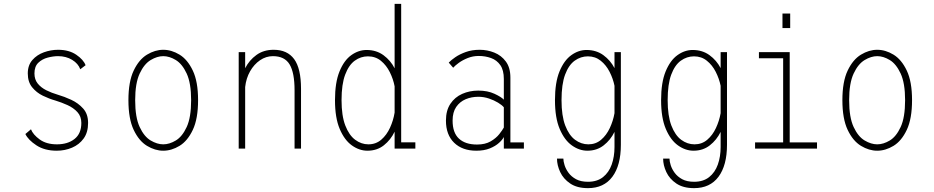

<svg xmlns="http://www.w3.org/2000/svg" viewBox="-20 -770 4840 995"><path d="M274 11Q211 11 168.5 -17Q126 -45 111.5 -75.5L140.5 -100Q151 -72.5 185.8 -47.2Q220.5 -22 275 -22Q331 -22 366.2 -49.8Q401.5 -77.5 401.5 -133Q401.5 -167 381 -189.2Q360.5 -211.5 329.5 -225.5Q298.5 -239.5 267 -249Q235 -258 202 -274Q169 -290 146.5 -317.8Q124 -345.5 124 -389.5Q124 -432 147.8 -459Q171.5 -486 207.5 -499Q243.5 -512 281 -512Q337.5 -512 375 -486.5Q412.5 -461 423.5 -432L396 -411Q385.5 -440.5 354 -459.8Q322.5 -479 281 -479Q256 -479 227.2 -471.5Q198.5 -464 178.5 -444.8Q158.5 -425.5 158.5 -389.5Q158.5 -358 175.5 -337Q192.5 -316 220 -302.2Q247.5 -288.5 280 -279Q313 -269.5 349.2 -252.8Q385.5 -236 411 -207.5Q436.5 -179 436.5 -133Q436.5 -84 413.5 -52.2Q390.5 -20.5 353.5 -4.8Q316.5 11 274 11Z M826 11Q783.5 11 741.8 -14.2Q700 -39.5 672.8 -97Q645.5 -154.5 645.5 -251Q645.5 -347 672.8 -404.2Q700 -461.5 741.8 -486.8Q783.5 -512 826 -512Q869 -512 910.5 -486.8Q952 -461.5 979.2 -404.2Q1006.5 -347 1006.5 -251Q1006.5 -154.5 979.2 -97Q952 -39.5 910.5 -14.2Q869 11 826 11ZM826 -22Q858 -22 891.2 -42Q924.5 -62 947.5 -111.8Q970.5 -161.5 970.5 -251Q970.5 -339 947.5 -388.8Q924.5 -438.5 891.2 -458.8Q858 -479 826 -479Q794.5 -479 760.8 -458.8Q727 -438.5 703.8 -388.8Q680.5 -339 680.5 -251Q680.5 -161.5 703.8 -111.8Q727 -62 760.8 -42Q794.5 -22 826 -22Z M1217 0V-500H1250.5V-416.5Q1271.5 -458 1308.8 -485Q1346 -512 1398 -512Q1469 -512 1504.5 -463.5Q1540 -415 1540 -309.5V0H1506.5V-302Q1506.5 -393.5 1480.8 -436.2Q1455 -479 1394.5 -479Q1358.5 -479 1327.5 -457.8Q1296.5 -436.5 1276 -400.5Q1255.5 -364.5 1250.5 -319V0Z M1884 11Q1842 11 1803.5 -16.5Q1765 -44 1740.5 -101.8Q1716 -159.5 1716 -251Q1716 -342.5 1739.5 -400Q1763 -457.5 1800.5 -484.2Q1838 -511 1880 -511Q1930.5 -511 1967.5 -483.8Q2004.5 -456.5 2025 -416V-750H2059V-32.5H2132.5V0H2025V-87.5Q2005 -45.5 1969.5 -17.2Q1934 11 1884 11ZM1750 -251Q1750 -170 1769.5 -119.5Q1789 -69 1820.8 -45.5Q1852.5 -22 1889 -22Q1928 -22 1956 -46.2Q1984 -70.5 2001.2 -108.2Q2018.5 -146 2025 -186.5V-322.5Q2018 -360 2000.2 -395.8Q1982.5 -431.5 1954.2 -454.8Q1926 -478 1886.5 -478Q1849.5 -478 1818.5 -455.5Q1787.5 -433 1768.8 -383.2Q1750 -333.5 1750 -251Z M2448.5 11Q2376 11 2333.5 -30.2Q2291 -71.5 2291 -145Q2291 -197.5 2314 -232Q2337 -266.5 2375.2 -283.5Q2413.5 -300.5 2458.5 -300.5Q2507 -300.5 2542.5 -284Q2578 -267.5 2591 -253.5V-360.5Q2591 -406.5 2572.8 -432.5Q2554.5 -458.5 2524.8 -469.2Q2495 -480 2461 -480Q2430.5 -480 2403.8 -469.2Q2377 -458.5 2357.2 -444Q2337.5 -429.5 2328.5 -419L2305.5 -445.5Q2317 -458 2339.5 -473.5Q2362 -489 2394 -500.5Q2426 -512 2466 -512Q2505 -512 2541.5 -497.5Q2578 -483 2601.5 -451.2Q2625 -419.5 2625 -368V-32H2695V0H2591V-60Q2584.5 -46.5 2566.2 -29.8Q2548 -13 2518.5 -1Q2489 11 2448.5 11ZM2452 -21Q2494.5 -21 2522.8 -37.5Q2551 -54 2567.5 -75Q2584 -96 2591 -109V-214Q2581.5 -225.5 2561 -238Q2540.5 -250.5 2513.8 -259.5Q2487 -268.5 2459 -268.5Q2423.5 -268.5 2393.2 -255.8Q2363 -243 2344.2 -215.8Q2325.5 -188.5 2325.5 -145Q2325.5 -82 2358.5 -51.5Q2391.5 -21 2452 -21Z M3024 11Q2982 11 2943.5 -16.5Q2905 -44 2880.5 -101.8Q2856 -159.5 2856 -251Q2856 -342.5 2879.5 -399.8Q2903 -457 2940.5 -484Q2978 -511 3019.5 -511Q3070 -511 3106.8 -484.2Q3143.5 -457.5 3164.5 -417V-500H3197.5V-20Q3197.5 87 3153.5 146Q3109.5 205 3027 205Q2970.5 205 2935 181Q2899.5 157 2883 121.5Q2866.5 86 2866.5 52H2899.5Q2899.5 66 2905.8 86Q2912 106 2926.5 125.8Q2941 145.5 2965.5 158.8Q2990 172 3027 172Q3074.5 172 3105 147.8Q3135.5 123.5 3150 82.8Q3164.5 42 3164.5 -8V-86.5Q3144 -44.5 3108.5 -16.8Q3073 11 3024 11ZM2890 -251Q2890 -170 2909.2 -119.5Q2928.5 -69 2960.2 -45.5Q2992 -22 3029 -22Q3067.5 -22 3095.2 -45.8Q3123 -69.5 3140.2 -106.5Q3157.5 -143.5 3164.5 -183.5V-325.5Q3157 -362.5 3139.2 -397.5Q3121.5 -432.5 3093.2 -455.2Q3065 -478 3026.5 -478Q2989.5 -478 2958.2 -455.5Q2927 -433 2908.5 -383.2Q2890 -333.5 2890 -251Z M3574 11Q3532 11 3493.5 -16.5Q3455 -44 3430.5 -101.8Q3406 -159.5 3406 -251Q3406 -342.5 3429.5 -399.8Q3453 -457 3490.5 -484Q3528 -511 3569.5 -511Q3620 -511 3656.8 -484.2Q3693.5 -457.5 3714.5 -417V-500H3747.5V-20Q3747.5 87 3703.5 146Q3659.5 205 3577 205Q3520.5 205 3485 181Q3449.5 157 3433 121.5Q3416.5 86 3416.5 52H3449.5Q3449.5 66 3455.8 86Q3462 106 3476.5 125.8Q3491 145.5 3515.5 158.8Q3540 172 3577 172Q3624.5 172 3655 147.8Q3685.5 123.5 3700 82.8Q3714.5 42 3714.5 -8V-86.5Q3694 -44.5 3658.5 -16.8Q3623 11 3574 11ZM3440 -251Q3440 -170 3459.2 -119.5Q3478.5 -69 3510.2 -45.5Q3542 -22 3579 -22Q3617.5 -22 3645.2 -45.8Q3673 -69.5 3690.2 -106.5Q3707.5 -143.5 3714.5 -183.5V-325.5Q3707 -362.5 3689.2 -397.5Q3671.5 -432.5 3643.2 -455.2Q3615 -478 3576.5 -478Q3539.5 -478 3508.2 -455.5Q3477 -433 3458.5 -383.2Q3440 -333.5 3440 -251Z M4035 -700H4075V-624.5H4035ZM3893 0V-32H4038.5V-468H3913V-500H4072.5V-32H4214V0Z M4526 11Q4483.5 11 4441.8 -14.2Q4400 -39.5 4372.8 -97Q4345.5 -154.5 4345.5 -251Q4345.5 -347 4372.8 -404.2Q4400 -461.5 4441.8 -486.8Q4483.5 -512 4526 -512Q4569 -512 4610.5 -486.8Q4652 -461.5 4679.2 -404.2Q4706.5 -347 4706.5 -251Q4706.5 -154.5 4679.2 -97Q4652 -39.5 4610.5 -14.2Q4569 11 4526 11ZM4526 -22Q4558 -22 4591.2 -42Q4624.5 -62 4647.5 -111.8Q4670.5 -161.5 4670.5 -251Q4670.5 -339 4647.5 -388.8Q4624.5 -438.5 4591.2 -458.8Q4558 -479 4526 -479Q4494.5 -479 4460.8 -458.8Q4427 -438.5 4403.8 -388.8Q4380.5 -339 4380.5 -251Q4380.5 -161.5 4403.8 -111.8Q4427 -62 4460.8 -42Q4494.5 -22 4526 -22Z"/></svg>

Font: Trispace SemiCondensed Thin
Style: Regular
Weight: 100
Width: 4
Designer: Tyler Finck
Foundry: Etcetera Type Company
Version: Version 1.210; ttfautohint (v1.8.3)